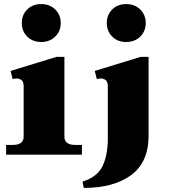

<svg xmlns="http://www.w3.org/2000/svg" viewBox="-20 -759 829 942"><path d="M87 -646Q87 -686 113.5 -712.5Q140 -739 182 -739Q224 -739 251 -712.5Q278 -686 278 -646Q278 -606 251 -579.5Q224 -553 182 -553Q140 -553 113.5 -579.5Q87 -606 87 -646ZM504 -646Q504 -686 530.5 -712.5Q557 -739 599 -739Q641 -739 668 -712.5Q695 -686 695 -646Q695 -606 668 -579.5Q641 -553 599 -553Q557 -553 530.5 -579.5Q504 -606 504 -646ZM10 -48H42Q96 -48 96 -88V-337Q96 -357 86 -365.5Q76 -374 61 -374Q56 -374 42 -371L32 -411L257 -480H296V-88Q296 -48 350 -48H382V0H10ZM385 132Q458 109 483.5 55Q509 1 509 -79V-337Q509 -357 499 -365.5Q489 -374 474 -374Q469 -374 455 -371L445 -411L670 -480H709V-94Q709 37 623.5 100Q538 163 391 163Z"/></svg>

Font: Taviraj Black
Style: Regular
Weight: 900
Designer: Katatrad Team
Foundry: CadsonDemak
Version: Version 1.030